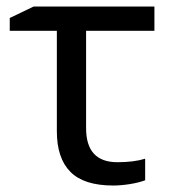

<svg xmlns="http://www.w3.org/2000/svg" viewBox="-20 -556 519 587"><path d="M452.1 -536.1V-461.9H243.2V-164.1Q243.2 -60.1 338.9 -60.1Q389.6 -60.1 423.8 -70.8V-4.9Q404.8 2.4 377.2 6.8Q349.6 11.2 326.2 11.2Q236.8 11.2 195.3 -30.5Q153.8 -72.3 153.8 -154.8V-461.9H9.8V-501L83 -536.1Z"/></svg>

Font: NotoSans
Style: Regular
Weight: 400
Designer: Monotype Design team
Foundry: Monotype Imaging Inc.
Version: Version 1.04; ttfautohint (v1.4.1)